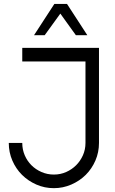

<svg xmlns="http://www.w3.org/2000/svg" viewBox="-20 -947 596 991"><path d="M94.9 -209.1Q94.9 -175.3 107.6 -145.7Q120.2 -116.2 142.2 -94.2Q164.1 -72.2 194.2 -59.1Q224.2 -46 258.1 -46Q291.9 -46 321.5 -59.1Q351 -72.2 373 -94.2Q394.9 -116.2 408.1 -145.7Q421.2 -175.3 421.2 -209.1V-629.8H94.9V-700H490.9V-209.1Q490.9 -161.1 472.5 -118.4Q454 -75.8 422.5 -44.4Q390.9 -13.1 348 5.6Q305.1 24.2 258.1 24.2Q210.1 24.2 167.7 5.6Q125.3 -13.1 93.7 -44.4Q62.1 -75.8 43.7 -118.4Q25.3 -161.1 25.3 -209.1ZM430.8 -765.2H371.7L291.4 -876.8L210.6 -765.2H155.6L260.6 -926.8H325.8Z"/></svg>

Font: Myanmar KatKuu
Style: Regular
Weight: 400
Designer: Khon Soe Zaw Thu
Foundry: MPUA
Version: Version 1.00 September 13, 2016, initial release